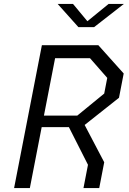

<svg xmlns="http://www.w3.org/2000/svg" viewBox="-20 -961 660 981"><path d="M52 0H132.5L193 -311.5H332L429.5 -119L406.5 0H487L512.5 -132L412.5 -322.5L588 -461.5L612 -585.5L482.5 -730H194ZM204.5 -370.5 261.5 -663.5H440L528 -563L512.5 -483L375 -370.5ZM274.5 -941H353L426.5 -852.5L535 -941H613L461 -822.5H380.5Z"/></svg>

Font: Monaspace Krypton Light
Style: Italic
Weight: 300
Italic angle: -11°
Designer: Riley Cran & the Lettermatic Team
Foundry: Lettermatic
Version: Version 1.101 (Monaspace Krypton)